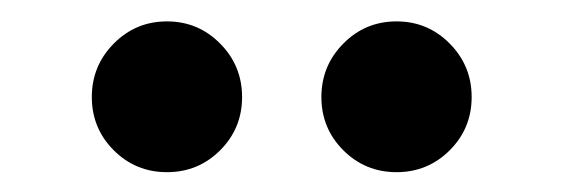

<svg xmlns="http://www.w3.org/2000/svg" viewBox="-20 -1010 540 184"><path d="M360 -845Q330 -845 309 -866Q288 -887 288 -917Q288 -947 309 -968.2Q330 -989.5 360 -989.5Q390 -989.5 411 -968.2Q432 -947 432 -917Q432 -887 411 -866Q390 -845 360 -845ZM140 -845Q110 -845 89 -866Q68 -887 68 -917Q68 -947 89 -968.2Q110 -989.5 140 -989.5Q170 -989.5 191 -968.2Q212 -947 212 -917Q212 -887 191 -866Q170 -845 140 -845Z"/></svg>

Font: Besley*
Style: Bold
Weight: 700
Designer: Owen Earl
Foundry: indestructible type*
Version: Version 2.000; ttfautohint (v1.8.3)